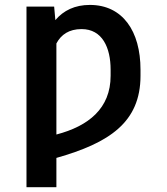

<svg xmlns="http://www.w3.org/2000/svg" viewBox="-20 -573 692 796"><path d="M89.8 203.1H213.8V81.7C432.9 19.5 562.5 -65.7 562.5 -258.9V-284.1C562.5 -443.9 488.6 -552.6 352.6 -552.6C290.5 -552.6 243.6 -529.8 209.5 -489.7L204.5 -545.5H89.8ZM213.8 -15.3V-392.8C233.3 -429.7 266.3 -452.4 318.2 -452.4C404.5 -452.4 438.6 -375 438.6 -284.1V-258.9C438.6 -123.2 346.6 -50.1 213.8 -15.3Z"/></svg>

Font: Magic Ui Pro Semi Bold
Style: Regular
Weight: 600
Designer: Stefan Endress, Andreas Faust
Version: Version 1.000;FEAKit 1.0